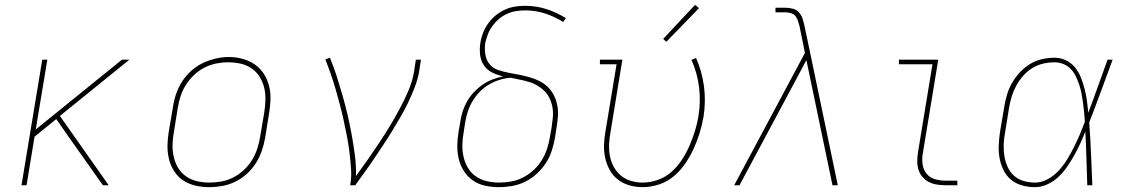

<svg xmlns="http://www.w3.org/2000/svg" viewBox="-20 -767 4690 795"><path d="M69 0 155 -520H176L128 -231L485 -520H516L228 -287L430 0H406L261 -205L213 -274L123 -201L90 0Z M846 8Q817 8 789 1.5Q761 -5 738.5 -20Q716 -35 701 -58.5Q686 -82 679.5 -109Q673 -136 673.5 -165Q674 -194 679 -223L696 -323Q700 -351 709 -377.5Q718 -404 733.5 -428.5Q749 -453 771 -473Q793 -493 819 -505.5Q845 -518 873 -524.5Q901 -531 928 -531Q956 -531 984 -523.5Q1012 -516 1034.5 -500.5Q1057 -485 1072 -462Q1087 -439 1094 -411.5Q1101 -384 1100 -355Q1099 -326 1094 -297L1078 -197Q1073 -169 1064 -142.5Q1055 -116 1039.5 -91.5Q1024 -67 1002 -47Q980 -27 954 -14.5Q928 -2 900.5 3Q873 8 846 8ZM846 -11Q871 -11 896.5 -15.5Q922 -20 945.5 -32Q969 -44 989 -62.5Q1009 -81 1023 -103.5Q1037 -126 1045 -150.5Q1053 -175 1057 -200L1074 -300Q1078 -326 1079 -352.5Q1080 -379 1074 -403.5Q1068 -428 1055 -449Q1042 -470 1021.5 -484Q1001 -498 976 -503.5Q951 -509 925 -509Q900 -509 875 -504Q850 -499 826.5 -487Q803 -475 783.5 -456.5Q764 -438 750 -416Q736 -394 728 -369.5Q720 -345 716 -320L700 -220Q695 -194 694.5 -168Q694 -142 699.5 -117.5Q705 -93 717.5 -72Q730 -51 750 -37Q770 -23 795 -17Q820 -11 846 -11Z M1430 0Q1436 -34 1433.5 -68.5Q1431 -103 1427 -136.5Q1423 -170 1416.5 -203Q1410 -236 1403 -268.5Q1396 -301 1387.5 -333Q1379 -365 1370 -396.5Q1361 -428 1350 -459.5Q1339 -491 1327 -521L1346 -528Q1362 -490 1374.5 -450.5Q1387 -411 1398.5 -371Q1410 -331 1419.5 -290Q1429 -249 1436.5 -207.5Q1444 -166 1449.5 -124Q1455 -82 1454 -38Q1479 -72 1503 -106.5Q1527 -141 1550 -175.5Q1573 -210 1594.5 -245.5Q1616 -281 1635.5 -317.5Q1655 -354 1671 -391.5Q1687 -429 1694 -468L1702 -520H1723L1715 -468Q1709 -436 1697 -405Q1685 -374 1670.5 -343.5Q1656 -313 1639 -284Q1622 -255 1604.5 -226Q1587 -197 1568 -168.5Q1549 -140 1530 -111.5Q1511 -83 1491 -55.5Q1471 -28 1451 0Z M2046 8Q2017 8 1989 2Q1961 -4 1938.5 -19.5Q1916 -35 1901 -58.5Q1886 -82 1879.5 -109Q1873 -136 1873.5 -165Q1874 -194 1879 -223L1886 -263Q1889 -285 1896 -306.5Q1903 -328 1914.5 -348Q1926 -368 1942.5 -385.5Q1959 -403 1978.5 -416.5Q1998 -430 2019.5 -438Q2041 -446 2063 -451Q2040 -456 2018.5 -466.5Q1997 -477 1984 -496Q1971 -515 1968 -539.5Q1965 -564 1969 -589Q1972 -610 1980 -630.5Q1988 -651 2001 -669.5Q2014 -688 2031.5 -702.5Q2049 -717 2069.5 -726.5Q2090 -736 2111.5 -739.5Q2133 -743 2154 -743Q2201 -743 2243.5 -729Q2286 -715 2323 -692L2312 -676Q2277 -698 2237.5 -711Q2198 -724 2155 -724Q2136 -724 2117 -721Q2098 -718 2080 -710Q2062 -702 2046.5 -689Q2031 -676 2019 -659.5Q2007 -643 2000 -624.5Q1993 -606 1989 -588Q1986 -565 1989.5 -542Q1993 -519 2006.5 -502Q2020 -485 2041.5 -477.5Q2063 -470 2085 -466Q2107 -462 2129.5 -457.5Q2152 -453 2173.5 -447Q2195 -441 2214.5 -431Q2234 -421 2249.5 -405.5Q2265 -390 2274.5 -370.5Q2284 -351 2288 -328.5Q2292 -306 2290 -283Q2288 -260 2284 -236L2278 -197Q2273 -169 2264.5 -142.5Q2256 -116 2240 -91.5Q2224 -67 2202 -47Q2180 -27 2154.5 -14.5Q2129 -2 2101 3Q2073 8 2046 8ZM2046 -11Q2071 -11 2096.5 -15.5Q2122 -20 2145.5 -32Q2169 -44 2189 -62.5Q2209 -81 2223 -103.5Q2237 -126 2245 -150.5Q2253 -175 2257 -200L2264 -239Q2267 -260 2269 -280Q2271 -300 2268 -319.5Q2265 -339 2257 -357Q2249 -375 2236 -388.5Q2223 -402 2206.5 -412Q2190 -422 2171.5 -427.5Q2153 -433 2133.5 -437Q2114 -441 2095 -445H2094Q2094 -445 2094 -445Q2094 -445 2093 -445Q2070 -443 2047.5 -436Q2025 -429 2004 -416.5Q1983 -404 1966 -386.5Q1949 -369 1936.5 -348Q1924 -327 1917 -305Q1910 -283 1906 -260L1900 -220Q1895 -194 1894.5 -168Q1894 -142 1899.5 -117.5Q1905 -93 1917.5 -72Q1930 -51 1950 -37Q1970 -23 1995 -17Q2020 -11 2046 -11Z M2641 8Q2613 8 2586.5 0.5Q2560 -7 2539 -23Q2518 -39 2505 -62.5Q2492 -86 2486 -112.5Q2480 -139 2481 -167Q2482 -195 2487 -223L2533 -501H2464V-520H2557L2508 -220Q2503 -195 2502 -169.5Q2501 -144 2505.5 -120.5Q2510 -97 2521.5 -76Q2533 -55 2551 -40Q2569 -25 2592.5 -18Q2616 -11 2641 -11Q2672 -11 2703.5 -22Q2735 -33 2760 -55Q2785 -77 2803.5 -105.5Q2822 -134 2835 -164Q2848 -194 2857.5 -224.5Q2867 -255 2872 -286Q2882 -347 2874.5 -406.5Q2867 -466 2843 -519L2862 -527Q2887 -471 2895 -409Q2903 -347 2893 -283Q2887 -249 2877 -216.5Q2867 -184 2852.5 -152Q2838 -120 2817.5 -90Q2797 -60 2769.5 -37Q2742 -14 2708 -3Q2674 8 2641 8ZM2739 -594 2726 -606 2858 -747 2874 -733Z M3020 0 3313 -548 3291 -656V-657Q3288 -668 3284.5 -679.5Q3281 -691 3274 -700Q3267 -709 3255 -712.5Q3243 -716 3231 -716H3191V-735H3231Q3247 -735 3262.5 -731Q3278 -727 3288 -716Q3298 -705 3303 -690Q3308 -675 3311 -660Q3311 -660 3311 -660Q3311 -660 3311 -660L3330 -570L3449 0H3427L3319 -518L3209 -312L3042 0Z M3894 0Q3876 0 3858 -3Q3840 -6 3825 -14Q3810 -22 3799 -35Q3788 -48 3783 -64.5Q3778 -81 3778 -99Q3778 -117 3781 -136L3841 -501H3702V-520H3865L3801 -132Q3797 -110 3800 -87.5Q3803 -65 3816 -48.5Q3829 -32 3850 -25.5Q3871 -19 3894 -19H3944V0Z M4265 8Q4238 8 4211.5 0.5Q4185 -7 4165.5 -23.5Q4146 -40 4134.5 -64Q4123 -88 4118.5 -114Q4114 -140 4115.5 -168Q4117 -196 4121 -223L4138 -323Q4142 -349 4149.5 -374.5Q4157 -400 4170.5 -423.5Q4184 -447 4203 -467.5Q4222 -488 4245 -502Q4268 -516 4294.5 -522Q4321 -528 4347 -528Q4372 -528 4394.5 -517Q4417 -506 4432 -487Q4447 -468 4456 -445Q4465 -422 4471 -398.5Q4477 -375 4480.5 -350Q4484 -325 4486 -300Q4507 -355 4526.5 -410Q4546 -465 4566 -520H4587Q4563 -455 4539 -389.5Q4515 -324 4490 -260Q4495 -195 4497.5 -130Q4500 -65 4503 0H4482Q4480 -55 4478.5 -110.5Q4477 -166 4474 -222Q4464 -197 4452.5 -172Q4441 -147 4427.5 -123Q4414 -99 4398.5 -76.5Q4383 -54 4362.5 -34.5Q4342 -15 4316.5 -3.5Q4291 8 4265 8ZM4265 -11Q4293 -11 4319 -25.5Q4345 -40 4364.5 -61.5Q4384 -83 4399 -107.5Q4414 -132 4427 -158Q4440 -184 4451 -210Q4462 -236 4472 -263Q4471 -282 4469 -301.5Q4467 -321 4464.5 -340Q4462 -359 4458.5 -378Q4455 -397 4449 -415Q4443 -433 4435 -450Q4427 -467 4414.5 -480.5Q4402 -494 4384 -501.5Q4366 -509 4346 -509Q4323 -509 4299 -503.5Q4275 -498 4254 -485Q4233 -472 4216 -452.5Q4199 -433 4187.5 -411.5Q4176 -390 4169 -367Q4162 -344 4158 -320L4142 -220Q4137 -196 4136 -171Q4135 -146 4138.5 -122.5Q4142 -99 4151.5 -77.5Q4161 -56 4177.5 -40.5Q4194 -25 4217.5 -18Q4241 -11 4265 -11Z"/></svg>

Font: Iosevka Etoile Thin Oblique
Style: Regular
Weight: 100
Italic angle: -9°
Designer: Belleve Invis
Foundry: Belleve Invis
Version: Version 15.5.2; ttfautohint (v1.8.4)